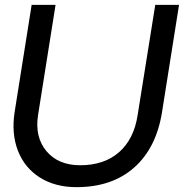

<svg xmlns="http://www.w3.org/2000/svg" viewBox="-20 -750 789 788"><path d="M293.9 18.1Q206.1 18.1 143.3 -21.7Q80.6 -61.5 53.5 -131.6Q26.4 -201.7 40 -290L109.9 -730H208L136.2 -277.8Q122.1 -187.5 170.7 -129.6Q219.2 -71.8 309.1 -71.8Q407.7 -71.8 468.8 -125.5Q529.8 -179.2 544.9 -277.8L617.2 -730H714.8L645 -290Q621.6 -143.1 530.8 -62.5Q439.9 18.1 293.9 18.1Z"/></svg>

Font: Sora Italic
Style: Regular
Weight: 400
Designer: Jonathan Barnbrook, Julián Moncada
Foundry: Barnbrook Fonts
Version: Version 2.000